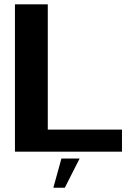

<svg xmlns="http://www.w3.org/2000/svg" viewBox="-20 -695 628 880"><path d="M48.5 0H539V-101H199V-675H48.5ZM224.5 165.5H277L345 31.5H261.5Z"/></svg>

Font: Anybody SemiExpanded SemiBold
Style: Regular
Weight: 600
Width: 6
Designer: Tyler Finck
Foundry: Etcetera Type Company
Version: Version 1.113;gftools[0.9.25]